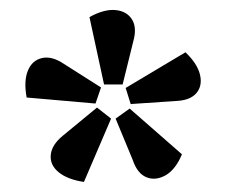

<svg xmlns="http://www.w3.org/2000/svg" viewBox="-20 -849 453 382"><path d="M187 -681 158 -815Q187 -831 209.5 -829Q232 -827 242.5 -810.5Q253 -794 245 -766L224 -681ZM170 -643 33 -655Q27 -688 35.5 -708.5Q44 -729 63.5 -733.5Q83 -738 107 -722L181 -675ZM201 -613 147 -487Q114 -492 96.5 -506.5Q79 -521 81 -541Q83 -561 105 -579L173 -635ZM238 -633 342 -542Q329 -511 309 -500Q289 -489 271 -496.5Q253 -504 244 -531L210 -613ZM230 -674 349 -745Q373 -722 378 -700Q383 -678 370.5 -663.5Q358 -649 329 -648L240 -642Z"/></svg>

Font: Yaldevi SemiBold
Style: Regular
Weight: 600
Designer: Sol Matas, Rajitha Manaperi, Kosala Senevirathne
Foundry: Mooniak
Version: Version 1.100